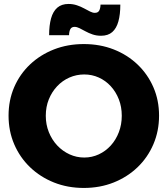

<svg xmlns="http://www.w3.org/2000/svg" viewBox="-20 -934 844 967"><path d="M402.1 -712.1Q483.6 -712.1 552.5 -685.1Q621.4 -658.1 672.8 -609.1Q724.1 -560.1 752.6 -494.5Q781.1 -428.9 781.1 -351.6Q781.1 -274.3 752.6 -207.6Q724.1 -141 672.8 -91.7Q621.4 -42.4 552.5 -14.9Q483.6 12.6 402.1 12.6Q320.7 12.6 251.8 -14.9Q182.9 -42.4 131.5 -91.7Q80.1 -141 51.6 -207.4Q23.1 -273.7 23.1 -351.6Q23.1 -429.4 51.6 -495.3Q80.1 -561.1 131.5 -609.6Q182.9 -658.1 251.8 -685.1Q320.7 -712.1 402.1 -712.1ZM404.3 -559Q364.9 -559 329.6 -543.5Q294.4 -528 267.7 -499.6Q241 -471.1 225.8 -433.5Q210.6 -395.9 210.6 -351Q210.6 -306.7 226 -268.3Q241.4 -229.9 268.4 -201.2Q295.4 -172.6 330.4 -156.6Q365.3 -140.6 404.3 -140.6Q443.3 -140.6 477.6 -156.6Q512 -172.6 538 -201.2Q564 -229.9 578.6 -268.3Q593.3 -306.7 593.3 -351Q593.3 -395.9 578.6 -433.5Q564 -471.1 538 -499.6Q512 -528 477.6 -543.5Q443.3 -559 404.3 -559ZM586 -910.7Q586 -861.1 576.2 -826Q566.4 -790.9 545.3 -772.4Q524.1 -753.9 488.9 -753.9Q466.1 -753.9 446.6 -760.5Q427.1 -767.1 410.4 -776.3Q393.7 -785.4 380.3 -792.1Q366.9 -798.7 355.9 -798.7Q340.6 -798.7 334.4 -787.5Q328.3 -776.3 327.7 -756.7H227.4Q227.4 -806.1 237.2 -841.4Q247 -876.6 268.6 -895.4Q290.3 -914.1 325.1 -914.1Q347.3 -914.1 367.1 -907.5Q386.9 -900.9 403.6 -891.7Q420.3 -882.6 433.7 -875.9Q447.1 -869.3 457.6 -869.3Q473.4 -869.3 479.6 -880.5Q485.7 -891.7 486.3 -910.7Z"/></svg>

Font: Alexandria
Style: Regular
Weight: 400
Designer: Mohamed Gaber
Foundry: Kief Type Foundry
Version: Version 5.100